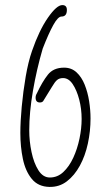

<svg xmlns="http://www.w3.org/2000/svg" viewBox="-20 -700 399 755"><path d="M174 35Q130 34 105 3.5Q80 -27 70 -75Q60 -123 60 -177Q60 -222 65.5 -281Q71 -340 81 -398.5Q91 -457 106 -500Q134 -581 168.5 -630.5Q203 -680 225 -680Q243 -680 243 -661Q243 -635 222 -635Q208 -635 189.5 -601.5Q171 -568 148 -509Q124 -427 109.5 -342.5Q95 -258 95 -187Q95 -145 104 -102Q113 -59 131 -30.5Q149 -2 176 -2Q206 -2 229 -23.5Q252 -45 268 -79.5Q284 -114 292.5 -154.5Q301 -195 301 -232Q301 -272 291.5 -308.5Q282 -345 266 -369Q250 -393 228 -393Q213 -393 204 -385Q195 -377 184 -358Q173 -339 152 -306Q148 -297 137 -297Q120 -297 120 -316Q120 -325 125 -333Q146 -378 168 -406Q190 -434 232 -434Q261 -434 281 -415.5Q301 -397 313 -367Q325 -337 330.5 -302Q336 -267 336 -234Q336 -184 325.5 -135.5Q315 -87 294 -48.5Q273 -10 243 13Q213 36 174 35Z"/></svg>

Font: Square Peg
Style: Regular
Weight: 400
Designer: Robert E. Leuschke
Foundry: Robert E. Leuschke
Version: Version 1.010; ttfautohint (v1.8.4.7-5d5b)